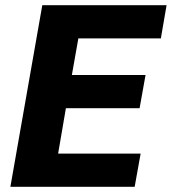

<svg xmlns="http://www.w3.org/2000/svg" viewBox="-20 -720 662 740"><path d="M143 -700H622L600 -572H282L257 -431H541L518 -303H234L204 -128H522L499 0H20Z"/></svg>

Font: Sarabun ExtraBold
Style: Italic
Weight: 800
Italic angle: -10°
Designer: Suppakit Chalermlarp | Katatrad Co.,Ltd.
Foundry: Cadson Demak Co.,Ltd.
Version: Version 1.000; ttfautohint (v1.6)